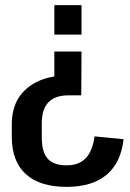

<svg xmlns="http://www.w3.org/2000/svg" viewBox="-20 -560 507 749"><path d="M26 -76Q26 -111 35.5 -141Q45 -171 64 -194Q83 -217 109.5 -233Q136 -249 171 -257.5Q206 -266 246 -266L192 -224V-359H298L297 -188H246Q195 -188 169 -161Q143 -134 143 -80V-23Q143 14 153 38Q163 62 184.5 73.5Q206 85 240 85Q288 85 314.5 57Q341 29 349 -28L462 -17Q452 75 395.5 122Q339 169 240 169Q135 169 80.5 119Q26 69 26 -26ZM192 -425V-540H298V-425Z"/></svg>

Font: Pathway Extreme Condensed SemiBold
Style: Regular
Weight: 600
Width: 3
Version: Version 1.001;gftools[0.9.26]